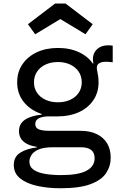

<svg xmlns="http://www.w3.org/2000/svg" viewBox="-20 -808 668 1051"><path d="M311.5 222.5Q241.5 222.5 183.2 209.5Q125 196.5 90.2 168.5Q55.5 140.5 55.5 95Q55.5 50 91 27.8Q126.5 5.5 181.5 -1V-11.5L272 -2Q220 -2 191.5 10.2Q163 22.5 152 40.8Q141 59 141 76Q141 105.5 164.5 121.5Q188 137.5 227.5 144Q267 150.5 314 150.5Q408.5 150.5 453.2 126.8Q498 103 498 58Q498 -2 422.5 -2H219.5Q157 -2 120.5 -24.5Q84 -47 84 -90Q84 -130.5 116.5 -152.5Q149 -174.5 208 -180.5V-198.5L297.5 -171H250Q213 -171 193 -160.8Q173 -150.5 173 -129Q173 -108.5 192.2 -100.2Q211.5 -92 250 -92H420Q472 -92 509.5 -74Q547 -56 566.5 -23Q586 10 586 55.5Q586 102 560.5 140Q535 178 475 200.2Q415 222.5 311.5 222.5ZM297.5 -171Q233 -171 182.5 -194.2Q132 -217.5 103 -259.5Q74 -301.5 74 -357.5Q74 -414 102.8 -456.2Q131.5 -498.5 181.8 -522Q232 -545.5 297.5 -545.5Q363 -545.5 413.2 -521.8Q463.5 -498 491 -456Q505.5 -435 512.5 -410.5Q519.5 -386 519.5 -357.5Q519.5 -301.5 491 -259.5Q462.5 -217.5 412.2 -194.2Q362 -171 297.5 -171ZM297.5 -248Q334.5 -248 364 -261.5Q393.5 -275 410.5 -299.8Q427.5 -324.5 427.5 -357.5Q427.5 -391 410.5 -416Q393.5 -441 364 -454.8Q334.5 -468.5 297.5 -468.5Q259.5 -468.5 229.8 -454.8Q200 -441 183 -416Q166 -391 166 -357.5Q166 -324.5 183 -299.8Q200 -275 229.8 -261.5Q259.5 -248 297.5 -248ZM519.5 -357.5 489.5 -416.5 466.5 -451 491.5 -461.5Q490 -467 489.2 -472.2Q488.5 -477.5 488.5 -483.5Q488.5 -506.5 499 -523.8Q509.5 -541 528.5 -550.5Q547.5 -560 573 -560Q580 -560 586 -559.5Q592 -559 597 -558V-467Q586 -468.5 577.5 -469.2Q569 -470 560.5 -470Q542 -470 531 -465.8Q520 -461.5 515 -454.5Q510 -447.5 510 -438Q510 -430 512.5 -418.2Q515 -406.5 517.2 -391.2Q519.5 -376 519.5 -357.5ZM339 -788.5 487.5 -675.5 448 -620.5 310.5 -703.5 172.5 -620.5 133 -675.5 281.5 -788.5Z"/></svg>

Font: Hepta Slab ExtraLight Medium
Style: Regular
Weight: 500
Version: Version 1.100